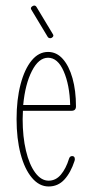

<svg xmlns="http://www.w3.org/2000/svg" viewBox="-20 -670 325 695"><path d="M156 5Q122 5 95.5 -26.5Q69 -58 54.5 -113Q40 -168 40 -239Q40 -310 54.5 -365Q69 -420 94.5 -451Q120 -482 154 -482Q185 -482 207.5 -456.5Q230 -431 242.5 -386.5Q255 -342 255 -285Q255 -269 239 -269H63Q62 -254 62 -239Q62 -175 74 -124.5Q86 -74 107.5 -45Q129 -16 156 -16Q182 -16 200.5 -38Q219 -60 230 -96Q233 -105 241 -105Q248 -105 250 -99.5Q252 -94 250 -88Q236 -45 213 -20Q190 5 156 5ZM154 -461Q120 -461 95.5 -413Q71 -365 64 -290H234Q232 -363 210.5 -412Q189 -461 154 -461ZM167 -533Q163 -531 159 -532Q155 -533 153 -536L94 -634Q88 -642 98 -648Q107 -653 112 -645L171 -547Q177 -539 167 -533Z"/></svg>

Font: Zen Loop
Style: Regular
Weight: 400
Designer: Yoshimichi Ohira
Foundry: A-1 Corp ZenFonts
Version: Version 1.000; ttfautohint (v1.8.3)